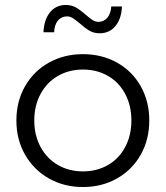

<svg xmlns="http://www.w3.org/2000/svg" viewBox="-20 -748 667 773"><path d="M46 -263Q46 -340 81 -401Q116 -462 177 -496Q238 -530 314 -530Q390 -530 451 -496Q512 -462 546.5 -401Q581 -340 581 -263Q581 -186 546.5 -125Q512 -64 451 -29.5Q390 5 314 5Q238 5 177 -29.5Q116 -64 81 -125Q46 -186 46 -263ZM509 -263Q509 -323 484 -370Q459 -417 414.5 -442.5Q370 -468 314 -468Q258 -468 213.5 -442.5Q169 -417 143.5 -370Q118 -323 118 -263Q118 -203 143.5 -156Q169 -109 213.5 -83.5Q258 -58 314 -58Q370 -58 414.5 -83.5Q459 -109 484 -156Q509 -203 509 -263ZM301 -654Q283 -669 272.5 -675.5Q262 -682 250 -682Q227 -682 213 -665Q199 -648 198 -618H155Q157 -668 181 -698Q205 -728 245 -728Q268 -728 285.5 -718Q303 -708 326 -688Q342 -674 353 -667Q364 -660 376 -660Q398 -660 412 -676.5Q426 -693 428 -722H471Q469 -673 445 -643.5Q421 -614 381 -614Q358 -614 340 -624.5Q322 -635 301 -654Z"/></svg>

Font: Montserrat-Regular
Style: Regular
Weight: 400
Version: Version 7.200